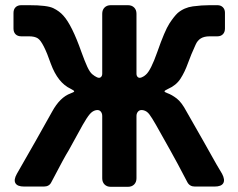

<svg xmlns="http://www.w3.org/2000/svg" viewBox="-20 -720 919 740"><path d="M374 -33V-273Q374 -284 367.5 -291Q361 -298 348.5 -295Q336 -292 325.5 -279.5Q315 -267 299 -239L245 -141Q228 -114 178 -18Q170 -1 149 -1H73Q47 -1 39.5 -14Q32 -27 45 -50Q89 -128 117 -176L181 -290Q211 -345 252 -360Q266 -365 266 -368Q266 -371 252 -378Q203 -401 176 -474Q147 -558 126 -572Q114 -580 92 -580H62Q48 -580 40 -588Q32 -596 32 -610V-670Q32 -684 40 -692Q48 -700 62 -700H92Q162 -700 185.5 -688.5Q209 -677 224 -660Q257 -624 294 -519Q307 -483 316.5 -462.5Q326 -442 335.5 -434Q345 -426 354 -422Q363 -418 368.5 -422.5Q374 -427 374 -436V-667Q374 -682 383 -691Q392 -700 407 -700H473Q488 -700 497 -691Q506 -682 506 -667V-436Q506 -427 511.5 -422.5Q517 -418 526.5 -422Q536 -426 542 -432Q561 -448 586 -519Q615 -602 633 -629.5Q651 -657 665 -670Q690 -691 723.5 -695.5Q757 -700 788 -700H818Q831 -700 839 -692Q847 -684 847 -671V-610Q847 -596 839 -588Q831 -580 818 -580H788Q767 -580 754 -572Q741 -564 734 -548Q716 -509 704 -475.5Q692 -442 675.5 -416.5Q659 -391 627 -377Q614 -371 614 -368Q614 -365 625 -361Q642 -355 661 -340.5Q680 -326 699 -290L764 -176Q778 -152 795.5 -120Q813 -88 836 -50Q848 -27 840.5 -14Q833 -1 807 -1H731Q711 -1 702 -18Q662 -95 636 -141L581 -239Q565 -267 555.5 -279.5Q546 -292 533 -295Q520 -298 513 -291Q506 -284 506 -273V-33Q506 -18 497 -9Q488 0 473 0H407Q392 0 383 -9Q374 -18 374 -33Z"/></svg>

Font: Tsunagi Gothic Black
Style: Regular
Weight: 900
Designer: Yoshimichi Ohira
Foundry: Positype
Version: Version 1.001